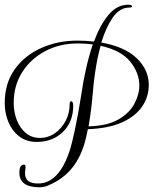

<svg xmlns="http://www.w3.org/2000/svg" viewBox="-22 -757 650 813"><path d="M145 36Q60 36 60 -26Q60 -60 80 -60Q86 -60 86 -50Q86 -48 86 -45Q86 -42 85 -37Q84 -32 84 -28Q84 -24 84 -22Q84 20 139 20Q229 20 275 -125Q282 -147 295 -207Q308 -267 322 -355Q330 -412 342.5 -467Q355 -522 371 -569Q341 -573 308 -573Q230 -573 168.5 -540Q107 -507 71.5 -450.5Q36 -394 36 -321Q36 -283 49 -249Q62 -215 87 -194Q112 -173 147 -173Q182 -173 210.5 -193Q239 -213 256 -245.5Q273 -278 273 -317Q273 -328 279 -328Q288 -328 288 -309Q288 -241 244.5 -198.5Q201 -156 133 -156Q90 -156 59.5 -179.5Q29 -203 13.5 -240.5Q-2 -278 -2 -320Q-2 -404 40 -463Q82 -522 152 -553.5Q222 -585 305 -585Q342 -585 376 -581Q401 -650 437 -693.5Q473 -737 521 -737Q537 -737 537 -730Q537 -725 526 -725Q485 -725 456 -683.5Q427 -642 407 -577Q507 -559 557.5 -510Q608 -461 608 -398Q608 -347 579.5 -305.5Q551 -264 494 -238.5Q437 -213 350 -210Q344 -177 335 -147Q326 -117 312 -90Q270 -7 178 30Q163 36 145 36ZM391 -510Q377 -439 371 -364.5Q365 -290 353 -222Q432 -224 479 -251Q526 -278 547 -317.5Q568 -357 568 -395Q568 -448 529.5 -496Q491 -544 404 -563Q397 -538 391 -510Z"/></svg>

Font: Updock
Style: Regular
Weight: 400
Designer: Robert E. Leuschke
Foundry: Robert E. Leuschke
Version: Version 1.010; ttfautohint (v1.8.4.7-5d5b)